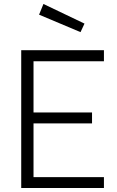

<svg xmlns="http://www.w3.org/2000/svg" viewBox="-20 -948 592 968"><path d="M87 0V-695H504V-639H149V-381H444V-326H149V-55H504V0ZM199 -928 406 -829 386 -786 177 -874Z"/></svg>

Font: Titillium Web
Style: Light
Weight: 300
Version: Version 1.001;PS 57.000;hotconv 1.0.70;makeotf.lib2.5.55311